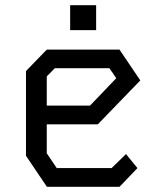

<svg xmlns="http://www.w3.org/2000/svg" viewBox="-20 -719 640 739"><path d="M160 -528 80 -445.5V-119.5L160.5 0H440L509 -72L465 -126L409.5 -72H198.5L160 -129V-240.5H356.5L520 -409.5L440 -528ZM160 -425 191 -456.5H401L427.5 -418L326.5 -312.5H160ZM250 -603V-699H350V-603Z"/></svg>

Font: Kode
Style: Regular
Weight: 400
Monospace: yes
Designer: Isa Ozler
Foundry: Kadena LLC
Version: Version 1.000;gftools[0.9.28]